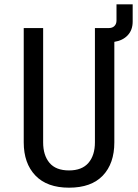

<svg xmlns="http://www.w3.org/2000/svg" viewBox="-20 -860 640 890"><path d="M300 10Q198 10 144 -46.5Q90 -103 90 -200V-730H180V-200Q180 -140 209.5 -105Q239 -70 300 -70Q360 -70 390 -105Q420 -140 420 -200V-730H485Q501 -730 510.5 -739.5Q520 -749 520 -765V-840H595V-760Q595 -721 572 -696.5Q549 -672 510 -666V-200Q510 -102 456.5 -46Q403 10 300 10Z"/></svg>

Font: JetBrains Mono NL
Style: Regular
Weight: 400
Monospace: yes
Designer: Philipp Nurullin, Konstantin Bulenkov
Foundry: JetBrains
Version: Version 2.305; ttfautohint (v1.8.4.7-5d5b)